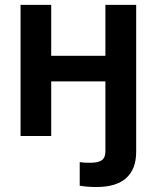

<svg xmlns="http://www.w3.org/2000/svg" viewBox="-20 -559 644 789"><path d="M376.5 209.5Q356 209.5 338.1 208Q320.3 206.5 307.6 204.1V107.4Q317.4 108.9 328.9 109.4Q340.3 109.9 350.1 109.9Q384.3 109.9 398.7 99.1Q413.1 88.4 413.1 64V0H539.6V64.9Q539.6 135.7 498.8 172.6Q458 209.5 376.5 209.5ZM446.8 -329.6V-224.6H156.7V-329.6ZM190.4 -539.1V0H64.5V-539.1ZM539.6 -539.1V0H413.1V-539.1Z"/></svg>

Font: Inter 18pt SemiBold
Style: Regular
Weight: 600
Designer: Rasmus Andersson
Foundry: rsms
Version: Version 4.001;git-66647c0bb